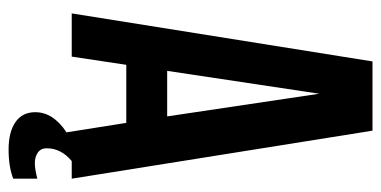

<svg xmlns="http://www.w3.org/2000/svg" viewBox="-240 -500 887 447"><g transform="rotate(90 203.5 -276.5)"><path d="M284.2 -700.2 396 0H355Q325.2 24.9 325.2 58.1Q325.2 71.8 335.2 78.9Q345.2 85.9 359.9 85.9Q373.5 85.9 396 80.1V136.2Q368.2 147 328.1 147Q287.6 147 264.4 131.1Q241.2 115.2 241.2 85Q241.2 43 288.1 12.2L266.1 -127H130.9L111.8 0H11.2L123 -700.2ZM198.2 -576.2 145 -222.2H251Z"/></g></svg>

Font: VL Bebas Neue Bold
Style: Regular
Weight: 700
Designer: Ryoichi Tsunekawa
Foundry: Ryoichi Tsunekawa
Version: Version 1.300